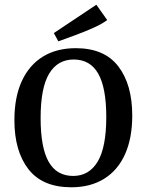

<svg xmlns="http://www.w3.org/2000/svg" viewBox="-20 -784 622 813"><path d="M282 9Q160 9 100.5 -67.5Q41 -144 41 -275Q41 -373 72.5 -441Q104 -509 162 -544.5Q220 -580 301 -580Q422 -580 481 -503Q540 -426 540 -295Q540 -199 509.5 -131Q479 -63 421 -27Q363 9 282 9ZM292 -532Q224 -532 188 -472Q152 -412 152 -284Q152 -159 186 -99Q220 -39 290 -39Q357 -39 393.5 -99.5Q430 -160 430 -289Q430 -412 396 -472Q362 -532 292 -532ZM227 -609 208 -644 388 -764 434 -699Q411 -682 375 -666Q339 -650 300 -635.5Q261 -621 227 -609Z"/></svg>

Font: Yrsa Medium
Style: Regular
Weight: 500
Designer: Anna Giedrys (Yrsa+Rasa design), David Brezina (Yrsa art-direction, Rasa art-direction, design)
Foundry: Rosetta Type Foundry
Version: Version 2.004